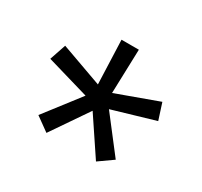

<svg xmlns="http://www.w3.org/2000/svg" viewBox="-90 -852 634 604"><g transform="rotate(30 227.0 -550.0)"><path d="M137 -364 87 -400 185 -527 31 -572 51 -631 201 -577 195 -736H258L253 -576L404 -631L423 -572L270 -527L368 -400L317 -364L228 -497Z"/></g></svg>

Font: Mulish
Style: Regular
Weight: 400
Designer: Vernon Adams
Foundry: Vernon Adams
Version: Version 3.603; ttfautohint (v1.8.3)